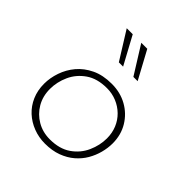

<svg xmlns="http://www.w3.org/2000/svg" viewBox="-174 -735 859 859"><g transform="rotate(45 255.5 -305.0)"><path d="M244 7Q205 7 170 -6.5Q135 -20 108.5 -44.5Q82 -69 67 -103.5Q52 -138 52 -180Q52 -217 65 -255Q78 -293 104 -324Q130 -355 170.5 -374.5Q211 -394 267 -394Q321 -394 364 -370Q407 -346 432.5 -304Q458 -262 458 -208Q458 -179 450 -148.5Q442 -118 426 -90.5Q410 -63 384.5 -41Q359 -19 324 -6Q289 7 244 7ZM246 -22Q307 -22 346.5 -49.5Q386 -77 405 -119.5Q424 -162 424 -206Q424 -240 412 -269Q400 -298 378 -319.5Q356 -341 327 -353Q298 -365 265 -365Q204 -365 164.5 -337.5Q125 -310 106 -268Q87 -226 87 -182Q87 -136 108 -100Q129 -64 165 -43Q201 -22 246 -22ZM176 -617 248 -484H221L138 -617ZM268 -617 340 -484H313L230 -617Z"/></g></svg>

Font: Josefin Sans Thin ExtraLight
Style: Italic
Weight: 250
Italic angle: -7°
Version: Version 2.000